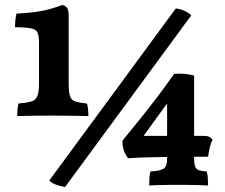

<svg xmlns="http://www.w3.org/2000/svg" viewBox="-20 -750 911 779"><path d="M232.5 -730Q247.5 -726 253 -716.7Q258.6 -707.4 258.6 -684.8V-411.1Q258.6 -376 264.1 -359.7Q269.5 -343.4 285.8 -338.2Q302 -333 333.1 -329.9Q336.1 -318.8 337.3 -306Q338.6 -293.1 338.6 -279Q318.1 -280 291.9 -280Q265.7 -280 239.3 -280.5Q212.9 -281 191.4 -281Q159.8 -281 119.9 -280.5Q80 -280 49.9 -279Q49.9 -291.6 50.9 -305.2Q51.9 -318.8 54.9 -329.9Q88 -333 106 -337.9Q124 -342.9 131.1 -359.2Q138.3 -375.4 138.3 -411.1V-574.4Q138.3 -603.4 132.6 -616.9Q126.9 -630.4 106.4 -634.9Q86 -639.4 41 -639.4Q41 -654 42.3 -667.9Q43.6 -681.8 47.1 -695Q106 -697.4 149.1 -705.6Q192.2 -713.9 232.5 -730ZM244.2 8.5Q225.5 6.1 206.4 -1.1Q187.2 -8.4 180.2 -18L693.2 -715.6Q710.5 -714.1 728.3 -706.1Q746 -698.1 756.2 -688ZM585.3 2.5Q585.3 -12.7 586.3 -28.7Q587.3 -44.8 590.9 -54.5Q626.9 -56 642.4 -64.9Q658 -73.7 658 -106.3V-375.5L693.8 -379.7L537.5 -164.2L529.1 -198.8H804.7Q819.9 -198.8 828.1 -195.3Q836.4 -191.7 842.5 -182Q835.5 -170.6 831 -151.4Q826.5 -132.2 824.5 -114.3Q743.2 -114.3 682.1 -113.6Q621 -112.8 576.6 -111.6Q532.2 -110.3 500.1 -107.9Q476.3 -136.7 476.8 -179.3Q514.5 -225 549.6 -268.8Q584.8 -312.7 618.6 -357.2Q652.4 -401.7 686.4 -450Q698.5 -451.6 713.3 -451.1Q728.1 -450.6 742.8 -448.5Q757.6 -446.5 767.6 -443V-106.3Q767.6 -83.1 772.6 -72.5Q777.6 -61.9 788.9 -58.7Q800.2 -55.5 818.7 -54.5Q822.3 -42.3 823.2 -27Q824.2 -11.7 824.2 2.5Q809 1.5 786.4 1Q763.7 0.5 741.3 0.2Q718.9 0 702.9 0Q686.9 0 664.8 0.2Q642.8 0.5 621.1 1Q599.5 1.5 585.3 2.5Z"/></svg>

Font: Vollkorn
Style: Regular
Weight: 400
Designer: Friedrich Althausen
Foundry: Friedrich Althausen
Version: Version 5.001